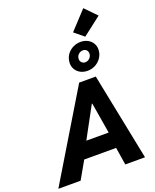

<svg xmlns="http://www.w3.org/2000/svg" viewBox="-265 -1372 1204 1491"><g transform="rotate(-20 336.5 -626.0)"><path d="M384.8 -719.7H522L667 0H503.9L481 -145H217.3L134.8 0H-49.3ZM367.2 -885.3Q367.2 -895 369.6 -908.2Q375.5 -939.5 394.8 -963.1Q414.1 -986.8 442.1 -1000Q470.2 -1013.2 502 -1013.2Q534.2 -1013.2 559.8 -999.8Q585.4 -986.3 599.6 -963.1Q613.8 -939.9 613.8 -911.1Q613.8 -900.9 611.3 -887.7Q605.5 -859.4 586.9 -835.4Q568.4 -811.5 540.3 -797.4Q512.2 -783.2 479 -783.2Q446.8 -783.2 421.4 -796.4Q396 -809.6 381.6 -833Q367.2 -856.4 367.2 -885.3ZM537.1 -905.3Q537.1 -922.4 526.4 -933.8Q515.6 -945.3 497.1 -945.3Q475.6 -945.3 459.7 -930.2Q443.8 -915 443.8 -892.1Q443.8 -875 455.3 -863.3Q466.8 -851.6 484.9 -851.6Q498 -851.6 510 -858.6Q522 -865.7 529.5 -878.2Q537.1 -890.6 537.1 -905.3ZM473.6 -1102.5 612.3 -1252 704.6 -1157.2 551.3 -1038.6ZM467.3 -276.9 424.8 -531.7H420.9L282.7 -276.9Z"/></g></svg>

Font: Reddit Sans Chocolate ExBold
Style: Italic
Weight: 800
Italic angle: -11.25°
Designer: Stephen Hutchings
Version: Version 1.013